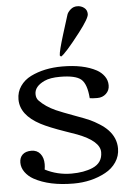

<svg xmlns="http://www.w3.org/2000/svg" viewBox="-66 -1091 761 1150"><g transform="rotate(-5 314.0 -516.0)"><path d="M439.5 -886.2Q346.2 -765.6 320.3 -752.4L313.5 -759.3V-761.7Q313.5 -784.2 344.5 -884.5Q375.5 -984.9 380.6 -999.8Q385.7 -1014.6 402.6 -1029.5Q419.4 -1044.4 442.6 -1044.4Q465.8 -1044.4 483.9 -1030.8Q502 -1017.1 502 -992.2Q502 -967.3 439.5 -886.2ZM303.2 -632.3Q243.7 -632.3 210 -616.7Q148.4 -588.4 148.4 -542Q148.4 -517.1 162.6 -502.4Q200.2 -462.9 261.2 -435.5Q297.9 -419.4 367.4 -394Q437 -368.7 461.4 -357.4Q485.8 -346.2 515.9 -327.1Q545.9 -308.1 565.4 -287.6Q612.3 -238.3 612.3 -174.8Q612.3 -129.4 587.6 -92.8Q563 -56.2 522 -34.2Q437.5 11.7 329.6 11.7Q184.1 11.7 91.8 -39.1Q61 -56.2 41.5 -83Q22 -109.9 22 -140.4Q22 -170.9 40.5 -188.5Q59.1 -206.1 93.5 -206.1Q127.9 -206.1 147.2 -182.1Q166.5 -158.2 166.5 -119.6Q166.5 -104.5 163.6 -86.9Q237.8 -48.8 322.3 -48.8Q397 -48.8 449.7 -71.3Q509.8 -97.2 509.8 -161.1Q509.8 -228 376 -279.3Q353.5 -287.6 306.6 -303.7Q210.9 -336.9 162.6 -362.3Q43.9 -424.8 43.9 -519Q43.9 -563.5 67.9 -598.1Q91.8 -632.8 131.8 -652.8Q212.9 -692.9 321.3 -692.9Q448.7 -692.9 527.3 -650.4Q554.7 -635.3 572 -611.1Q589.4 -586.9 589.4 -556.4Q589.4 -525.9 568.1 -506.1Q546.9 -486.3 515.6 -486.3Q484.4 -486.3 469.7 -489.3Q463.4 -575.2 429.7 -603.8Q396 -632.3 303.2 -632.3Z"/></g></svg>

Font: Corben
Style: Regular
Weight: 400
Designer: vernon adams
Foundry: vernon adams
Version: Version 1.101